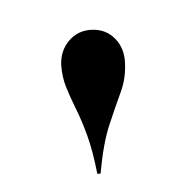

<svg xmlns="http://www.w3.org/2000/svg" viewBox="-67 -756 367 367"><g transform="rotate(45 116.0 -572.5)"><path d="M223.4 -469.4Q186.3 -494.4 157.7 -507.7Q129 -521 106 -528.6Q83.1 -536.3 64.1 -544.4Q45.2 -552.4 27.4 -567.7Q7.3 -586.3 5.2 -611.7Q3.2 -637.1 21 -656.5Q39.5 -676.6 65.3 -676.2Q91.1 -675.8 112.1 -655.6Q133.1 -636.3 144.8 -610.9Q156.5 -585.5 173.4 -552Q190.3 -518.5 227.4 -474.2Z"/></g></svg>

Font: Playfair 144pt SemiExpanded Black
Style: Regular
Weight: 900
Width: 6
Designer: Claus Eggers Sørensen
Foundry: Claus Eggers Sørensen
Version: Version 2.203